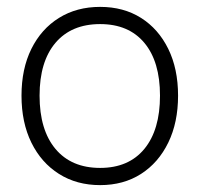

<svg xmlns="http://www.w3.org/2000/svg" viewBox="-20 -530 580 558"><path d="M42.5 -252Q42.5 -174 71.2 -115.5Q100 -57 151.5 -24.5Q203 8 271 8Q339 8 389.8 -24.5Q440.5 -57 469 -115.5Q497.5 -174 497.5 -252Q497.5 -330 469 -388Q440.5 -446 389.8 -478Q339 -510 271 -510Q203 -510 151.5 -478Q100 -446 71.2 -388Q42.5 -330 42.5 -252ZM445 -252Q445 -152.5 399.5 -97.2Q354 -42 271 -42Q187.5 -42 141.2 -97.2Q95 -152.5 95 -252Q95 -351 141.2 -405.5Q187.5 -460 271 -460Q354 -460 399.5 -405.5Q445 -351 445 -252Z"/></svg>

Font: Overused Grotesk Light
Style: Regular
Weight: 300
Designer: RandomMaerks
Version: Version 0.005